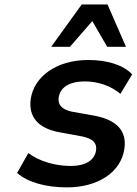

<svg xmlns="http://www.w3.org/2000/svg" viewBox="-20 -813 601 844"><path d="M274.4 10.7C409.7 10.7 511.7 -54.7 526.9 -159.2C538.1 -238.3 492.7 -284.7 399.4 -303.7L294.9 -322.3C250 -332.5 233.9 -353.5 237.8 -383.8C243.7 -426.8 281.7 -455.1 353.5 -455.1C411.6 -455.1 468.3 -435.1 509.3 -400.4L561 -486.3C521 -527.8 451.7 -549.3 368.2 -549.3C226.6 -549.3 129.4 -475.1 115.2 -378.4C104.5 -300.8 145.5 -250.5 236.8 -232.4L342.8 -212.9C389.2 -202.6 406.7 -184.1 402.3 -151.9C396 -108.9 356.4 -83.5 291 -83.5C221.2 -83.5 151.9 -104.5 104.5 -140.1L55.2 -52.7C99.6 -13.2 178.7 10.7 274.4 10.7ZM287.6 -607.4 385.7 -720.2 451.2 -607.4H533.7L452.6 -793.5H339.4L205.1 -607.4Z"/></svg>

Font: Winston SemiBold
Style: Italic
Weight: 600
Italic angle: -8.13011°
Designer: Vernon Adams, Kim Jin-seong, David Berlow, Cristiano Sobral
Foundry: The Winston Project Authors
Version: Version 3.004